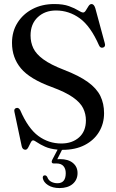

<svg xmlns="http://www.w3.org/2000/svg" viewBox="-20 -731 575 952"><path d="M290 12H287.5L264 58.5Q270 58 278 58Q318.5 58 341.5 77Q364.5 96 364.5 127Q364.5 160.5 340.5 181Q316.5 201.5 275 201.5Q241 201.5 218.2 187Q195.5 172.5 192 151.5Q191.5 139 201.5 138.5Q208.5 137.5 214 146Q220 163 234 170.2Q248 177.5 265 177.5Q306 177.5 306 127.5Q306 105.5 294.5 92.5Q283 79.5 260.5 79.5H246.5Q239 79.5 237 74.5Q235 69.5 238.5 62.5L265.5 11Q228 7.5 203.2 -3.8Q178.5 -15 164.2 -25Q150 -35 144 -35Q137.5 -35 132 -23.5Q126.5 -12 120.2 -0.2Q114 11.5 106 11.5Q91.5 11.5 87.5 -6.5L51.5 -176.5Q48 -192 61 -195.5Q72.5 -199 80.5 -184Q119.5 -94 170.2 -56.8Q221 -19.5 284 -19.5Q338 -19.5 372 -49.8Q406 -80 406 -134Q406 -166.5 392 -194.8Q378 -223 341.2 -248.8Q304.5 -274.5 236.5 -299.5Q128 -339 83.8 -392Q39.5 -445 39.5 -518.5Q39.5 -575 66.8 -618.2Q94 -661.5 141.2 -686.2Q188.5 -711 249.5 -711Q293.5 -711 322.2 -700.5Q351 -690 367.5 -679.5Q384 -669 392.5 -669Q399.5 -669 405.8 -679.5Q412 -690 418.8 -700.5Q425.5 -711 434 -711Q446 -711 452.5 -690.5L499.5 -517Q504.5 -500 492 -495.5Q478 -490.5 471 -506Q429 -601.5 375.5 -640.2Q322 -679 257.5 -679Q202.5 -679 167 -645.5Q131.5 -612 131.5 -555Q131.5 -521 145.2 -492Q159 -463 194.8 -436.8Q230.5 -410.5 296.5 -385Q372 -356 415.8 -324.2Q459.5 -292.5 477.8 -254.8Q496 -217 496 -170Q496 -118 471 -76.8Q446 -35.5 400 -11.8Q354 12 290 12Z"/></svg>

Font: Fraunces 144pt Soft
Style: Regular
Weight: 400
Version: Version 1.000;[0bf87f6ff]